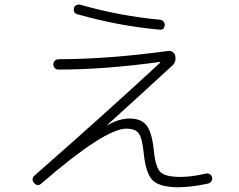

<svg xmlns="http://www.w3.org/2000/svg" viewBox="-20 -788 1040 835"><path d="M329.1 -767.6Q498 -718.8 676.8 -702.1Q685.5 -701.2 691.4 -693.8Q697.3 -686.5 696.3 -677.7Q693.4 -656.2 672.9 -659.2Q497.1 -674.8 318.4 -725.6Q296.9 -730.5 301.8 -752.9Q303.7 -761.7 312 -765.6Q320.3 -769.5 329.1 -767.6ZM159.2 10.7Q143.6 24.4 127.9 7.8Q114.3 -9.8 129.9 -24.4Q429.7 -287.1 676.8 -515.6V-517.6Q676.8 -518.6 674.8 -518.6Q434.6 -485.4 233.4 -485.4Q224.6 -485.4 218.3 -492.2Q211.9 -499 211.9 -507.8Q211.9 -517.6 218.3 -523.9Q224.6 -530.3 235.4 -530.3Q452.1 -531.2 711.9 -566.4Q722.7 -568.4 731.4 -561.5Q740.2 -554.7 742.2 -544.9Q747.1 -519.5 730.5 -503.9Q675.8 -453.1 585 -370.6Q494.1 -288.1 448.2 -246.1Q447.3 -245.1 447.3 -244.1H449.2Q497.1 -272.5 543.9 -272.5Q592.8 -272.5 616.2 -244.1Q639.6 -215.8 648.4 -139.6Q655.3 -62.5 676.8 -40.5Q698.2 -18.6 764.6 -18.6Q813.5 -18.6 876 -33.2Q884.8 -35.2 892.6 -30.3Q900.4 -25.4 902.3 -16.1Q904.3 -6.8 898.4 1Q892.6 8.8 883.8 10.7Q813.5 25.4 757.8 26.4Q675.8 26.4 645 -2.9Q614.3 -32.2 605.5 -118.2Q598.6 -188.5 583 -208.5Q567.4 -228.5 530.3 -228.5Q436.5 -229.5 159.2 10.7Z"/></svg>

Font: Rounded Mgen+ 2m light
Style: Regular
Weight: 200
Designer: [Source Han Sans]
Ryoko NISHIZUKA  (kana & ideographs); Paul D. Hunt (Latin, Greek & Cyrillic); Wenlong ZHANG  (bopomofo
Version: Version 1.059.20150602